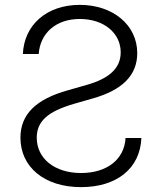

<svg xmlns="http://www.w3.org/2000/svg" viewBox="-20 -758 666 789"><path d="M313 11C460 11 556 -66 561 -191H496C491 -103 420 -47 313 -47C204 -47 131 -107 131 -192C131 -260 177 -300 283 -331L363 -354C482 -388 544 -448 544 -540C544 -655 444 -738 308 -738C171 -738 79 -655 74 -536H139C145 -621 209 -680 308 -680C407 -680 476 -622 476 -543C476 -477 428 -435 336 -409L259 -387C130 -351 64 -290 64 -192C64 -72 162 11 313 11Z"/></svg>

Font: Wafeq Light
Style: Regular
Weight: 300
Designer: Rasmus Andersson & Azza Alameddine
Foundry: Google & TypeTogether
Version: Version 3.000;January 28, 2025;FontCreator 15.0.0.3014 64-bi